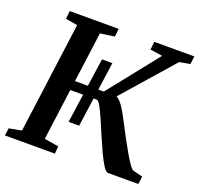

<svg xmlns="http://www.w3.org/2000/svg" viewBox="-128 -884 1065 1026"><g transform="rotate(20 404.0 -371.5)"><path d="M296 -184.5 349.5 -559.5H408.5L356 -184.5ZM587.5 0Q575.5 0 559.2 -25Q543 -50 524.5 -89.8Q506 -129.5 487.2 -173.8Q468.5 -218 451.2 -257.8Q434 -297.5 420 -322.5Q406 -347.5 397.5 -347.5H227L234 -401H417.5L645 -687L575 -697.5L580 -743H808L802 -697.5L742 -687L447.5 -351.5L483 -401Q492 -401 502.5 -392.2Q513 -383.5 524.5 -367.8Q536 -352 548.2 -330.8Q560.5 -309.5 573 -284.5Q591.5 -248.5 611.8 -210.5Q632 -172.5 651 -139.8Q670 -107 685 -85Q700 -63 709 -58.5L765.5 -44L759.5 0ZM1 0 7 -42.5 78 -56 162 -686 94.5 -697.5 99 -743H377.5L372.5 -697.5L291.5 -686L207.5 -56L289 -42.5L285 0Z"/></g></svg>

Font: Merriweather 28pt SemiBold
Style: Italic
Weight: 600
Italic angle: -7.8°
Version: Version 2.101